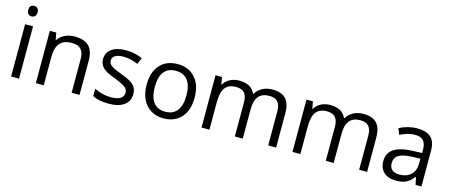

<svg xmlns="http://www.w3.org/2000/svg" viewBox="-46 -1311 4457 1897"><g transform="rotate(15 2182.0 -362.0)"><path d="M167 0H85.9V-535.2H167ZM79.1 -680.2Q79.1 -708 92.8 -720.9Q106.4 -733.9 127 -733.9Q146.5 -733.9 160.6 -720.7Q174.8 -707.5 174.8 -680.2Q174.8 -652.8 160.6 -639.4Q146.5 -626 127 -626Q106.4 -626 92.8 -639.4Q79.1 -652.8 79.1 -680.2Z M705.1 0V-346.2Q705.1 -411.6 675.3 -443.8Q645.5 -476.1 582 -476.1Q498 -476.1 459 -430.7Q419.9 -385.3 419.9 -280.8V0H338.9V-535.2H404.8L418 -461.9H421.9Q446.8 -501.5 491.7 -523.2Q536.6 -544.9 591.8 -544.9Q688.5 -544.9 737.3 -498.3Q786.1 -451.7 786.1 -349.1V0Z M1297.9 -146Q1297.9 -71.3 1242.2 -30.8Q1186.5 9.8 1085.9 9.8Q979.5 9.8 919.9 -23.9V-99.1Q958.5 -79.6 1002.7 -68.4Q1046.9 -57.1 1087.9 -57.1Q1151.4 -57.1 1185.5 -77.4Q1219.7 -97.7 1219.7 -139.2Q1219.7 -170.4 1192.6 -192.6Q1165.5 -214.8 1086.9 -245.1Q1012.2 -272.9 980.7 -293.7Q949.2 -314.5 933.8 -340.8Q918.5 -367.2 918.5 -403.8Q918.5 -469.2 971.7 -507.1Q1024.9 -544.9 1117.7 -544.9Q1204.1 -544.9 1286.6 -509.8L1257.8 -443.8Q1177.2 -477.1 1111.8 -477.1Q1054.2 -477.1 1024.9 -459Q995.6 -440.9 995.6 -409.2Q995.6 -387.7 1006.6 -372.6Q1017.6 -357.4 1042 -343.8Q1066.4 -330.1 1135.7 -304.2Q1231 -269.5 1264.4 -234.4Q1297.9 -199.2 1297.9 -146Z M1891.6 -268.1Q1891.6 -137.2 1825.7 -63.7Q1759.8 9.8 1643.6 9.8Q1571.8 9.8 1516.1 -23.9Q1460.4 -57.6 1430.2 -120.6Q1399.9 -183.6 1399.9 -268.1Q1399.9 -398.9 1465.3 -471.9Q1530.8 -544.9 1647 -544.9Q1759.3 -544.9 1825.4 -470.2Q1891.6 -395.5 1891.6 -268.1ZM1483.9 -268.1Q1483.9 -165.5 1524.9 -111.8Q1565.9 -58.1 1645.5 -58.1Q1725.1 -58.1 1766.4 -111.6Q1807.6 -165 1807.6 -268.1Q1807.6 -370.1 1766.4 -423.1Q1725.1 -476.1 1644.5 -476.1Q1564.9 -476.1 1524.4 -423.8Q1483.9 -371.6 1483.9 -268.1Z M2715.8 0V-348.1Q2715.8 -412.1 2688.5 -444.1Q2661.1 -476.1 2603.5 -476.1Q2527.8 -476.1 2491.7 -432.6Q2455.6 -389.2 2455.6 -298.8V0H2374.5V-348.1Q2374.5 -412.1 2347.2 -444.1Q2319.8 -476.1 2261.7 -476.1Q2185.5 -476.1 2150.1 -430.4Q2114.7 -384.8 2114.7 -280.8V0H2033.7V-535.2H2099.6L2112.8 -461.9H2116.7Q2139.6 -501 2181.4 -522.9Q2223.1 -544.9 2274.9 -544.9Q2400.4 -544.9 2439 -454.1H2442.9Q2466.8 -496.1 2512.2 -520.5Q2557.6 -544.9 2615.7 -544.9Q2706.5 -544.9 2751.7 -498.3Q2796.9 -451.7 2796.9 -349.1V0Z M3646 0V-348.1Q3646 -412.1 3618.7 -444.1Q3591.3 -476.1 3533.7 -476.1Q3458 -476.1 3421.9 -432.6Q3385.7 -389.2 3385.7 -298.8V0H3304.7V-348.1Q3304.7 -412.1 3277.3 -444.1Q3250 -476.1 3191.9 -476.1Q3115.7 -476.1 3080.3 -430.4Q3044.9 -384.8 3044.9 -280.8V0H2963.9V-535.2H3029.8L3043 -461.9H3046.9Q3069.8 -501 3111.6 -522.9Q3153.3 -544.9 3205.1 -544.9Q3330.6 -544.9 3369.1 -454.1H3373Q3397 -496.1 3442.4 -520.5Q3487.8 -544.9 3545.9 -544.9Q3636.7 -544.9 3681.9 -498.3Q3727.1 -451.7 3727.1 -349.1V0Z M4223.1 0 4207 -76.2H4203.1Q4163.1 -25.9 4123.3 -8.1Q4083.5 9.8 4023.9 9.8Q3944.3 9.8 3899.2 -31.2Q3854 -72.3 3854 -147.9Q3854 -310.1 4113.3 -317.9L4204.1 -320.8V-354Q4204.1 -417 4177 -447Q4149.9 -477.1 4090.3 -477.1Q4023.4 -477.1 3939 -436L3914.1 -498Q3953.6 -519.5 4000.7 -531.7Q4047.9 -543.9 4095.2 -543.9Q4190.9 -543.9 4237.1 -501.5Q4283.2 -459 4283.2 -365.2V0ZM4040 -57.1Q4115.7 -57.1 4158.9 -98.6Q4202.1 -140.1 4202.1 -214.8V-263.2L4121.1 -259.8Q4024.4 -256.3 3981.7 -229.7Q3939 -203.1 3939 -147Q3939 -103 3965.6 -80.1Q3992.2 -57.1 4040 -57.1Z"/></g></svg>

Font: Samim FD
Style: FD
Weight: 400
Foundry: DejaVu fonts team - Redesigned by Saber Rastikerdar
Version: Version 4.00 December 17, 2020